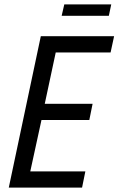

<svg xmlns="http://www.w3.org/2000/svg" viewBox="-20 -855 540 875"><path d="M166 -690H500L484 -616H234L184 -382H402L387 -308H169L118 -74H369L354 0H20ZM273 -835H487L476 -783H261Z"/></svg>

Font: Decalotype
Style: Italic
Weight: 400
Italic angle: -12°
Designer: Alfredo Marco Pradil
Foundry: Alfredo Marco Pradil
Version: Version 1.0